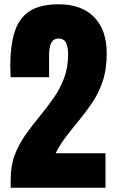

<svg xmlns="http://www.w3.org/2000/svg" viewBox="-20 -883 534 903"><path d="M30.3 0V-41Q30.3 -105 50 -156Q69.8 -207 101.1 -250.7Q132.3 -294.4 167 -336.4Q200.7 -377.4 231.2 -420.7Q261.7 -463.9 281 -514.4Q300.3 -564.9 300.3 -627.9Q300.3 -658.2 291.3 -679.9Q282.2 -701.7 253.9 -701.7Q210.9 -701.7 210.9 -625V-520H30.3Q29.8 -531.2 29.1 -545.4Q28.3 -559.6 28.3 -572.8Q28.3 -665.5 47.9 -730.2Q67.4 -794.9 116.9 -828.9Q166.5 -862.8 256.3 -862.8Q363.3 -862.8 422.6 -802.7Q481.9 -742.7 481.9 -631.3Q481.9 -555.7 462.4 -498.8Q442.9 -441.9 410.6 -395.3Q378.4 -348.6 339.8 -302.2Q312.5 -269.5 286.9 -235.4Q261.2 -201.2 241.7 -162.1H476.1V0Z"/></svg>

Font: webenart
Style: Regular
Weight: 400
Designer: Vernon Adams
Foundry: Vernon Adams
Version: Version 2.116; ttfautohint (v1.8.3)